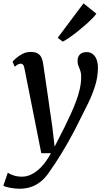

<svg xmlns="http://www.w3.org/2000/svg" viewBox="-61 -877 628 1146"><path d="M85.5 -466Q82 -484.5 76.5 -490.8Q71 -497 63 -497Q54.5 -497 46.2 -492.5Q38 -488 27 -478.5L14 -508.5Q18 -514.5 33.5 -528.5Q49 -542.5 72.2 -554.8Q95.5 -567 122.5 -567Q148 -567 162.8 -558.8Q177.5 -550.5 185.2 -535.5Q193 -520.5 196 -500Q203 -452.5 210 -405.2Q217 -358 223.8 -310.8Q230.5 -263.5 237.2 -216.5Q244 -169.5 251 -122.5L265 -1.5L326 -121.5Q345 -160.5 362.2 -198.2Q379.5 -236 393.2 -272.8Q407 -309.5 415.2 -346Q423.5 -382.5 423.5 -419.5Q423.5 -441.5 418.2 -455.8Q413 -470 407.5 -483Q402 -496 402 -514.5Q402 -539 416.5 -552.5Q431 -566 455.5 -566Q478 -566 493 -554Q508 -542 515.8 -521Q523.5 -500 523.5 -473.5Q523.5 -419 507 -365.8Q490.5 -312.5 465.8 -262.2Q441 -212 417.5 -165.5Q399 -127.5 379.5 -90.5Q360 -53.5 340.2 -19Q320.5 15.5 302 45.2Q283.5 75 267.8 99.2Q252 123.5 239.5 140Q218.5 174 191.8 198.5Q165 223 131.5 236.2Q98 249.5 54.5 249.5Q30 249.5 0.8 244.2Q-28.5 239 -41 231.5L-14.5 153.5Q-5.5 161 17.8 169.2Q41 177.5 71.5 177.5Q98.5 177.5 127.5 163.5Q156.5 149.5 186 118.8Q215.5 88 243 37.5H185.5ZM283.5 -651.5 437.5 -857 514 -795.5Q508.5 -786 491.8 -768.8Q475 -751.5 451.8 -731Q428.5 -710.5 403.2 -690.2Q378 -670 354.2 -653.5Q330.5 -637 313.5 -628.5Z"/></svg>

Font: Merriweather Medium
Style: Italic
Weight: 500
Italic angle: -7.8°
Version: Version 2.101